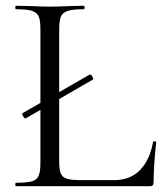

<svg xmlns="http://www.w3.org/2000/svg" viewBox="-20 -645 563 665"><path d="M68 -235Q64 -235 59.5 -243.5Q55 -252 58 -253L291 -387H292Q296 -387 300.5 -378.5Q305 -370 301 -369L69 -235ZM265 -21H374Q431 -21 465 -56Q499 -91 510 -153Q510 -156 515.5 -155.5Q521 -155 521 -152Q512 -69 512 -15Q512 -7 509 -3.5Q506 0 497 0H35Q33 0 33 -6Q33 -12 35 -12Q73 -12 90.5 -17Q108 -22 114 -36.5Q120 -51 120 -81V-544Q120 -574 114 -588Q108 -602 90.5 -607.5Q73 -613 35 -613Q33 -613 33 -619Q33 -625 35 -625L84 -624Q126 -622 152 -622Q180 -622 222 -624L270 -625Q273 -625 273 -619Q273 -613 270 -613Q233 -613 215 -607.5Q197 -602 191 -587.5Q185 -573 185 -543V-85Q185 -56 191 -43Q197 -30 213 -25.5Q229 -21 265 -21Z"/></svg>

Font: Cormorant Infant
Style: Regular
Weight: 400
Designer: Christian Thalmann (Catharsis Fonts)
Foundry: Catharsis Fonts
Version: Version 4.000